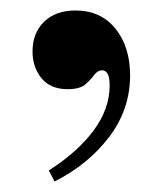

<svg xmlns="http://www.w3.org/2000/svg" viewBox="-20 -162 310 366"><path d="M84 184 73 163Q129 127 159 86Q189 45 189 1Q189 -15 185 -21.5Q181 -28 175 -28Q166 -28 159.5 -19Q153 -10 142.5 -1Q132 8 109 8Q76 8 59 -13Q42 -34 42 -64Q42 -99 64 -120.5Q86 -142 124 -142Q172 -142 200 -107.5Q228 -73 228 -18Q228 46 188.5 98.5Q149 151 84 184Z"/></svg>

Font: Libre Bodoni Medium
Style: Regular
Weight: 500
Designer: Pablo Impallari, Rodrigo Fuenzalida
Foundry: Impallari Type
Version: Version 2.005;gftools[0.9.23]